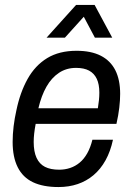

<svg xmlns="http://www.w3.org/2000/svg" viewBox="-20 -743 534 775"><path d="M216 12Q154 12 113 -7.5Q72 -27 51.5 -68Q31 -109 31 -170Q31 -201 35 -233.5Q39 -266 46 -297Q61 -370 91.5 -424.5Q122 -479 170.5 -508.5Q219 -538 289 -538Q348 -538 387 -518Q426 -498 445.5 -459.5Q465 -421 465 -364Q465 -339 461.5 -308.5Q458 -278 450 -243H124Q120 -222 118 -204Q116 -186 116 -170Q116 -131 127.5 -106Q139 -81 161.5 -69.5Q184 -58 219 -58Q242 -58 263 -65Q284 -72 301.5 -86.5Q319 -101 332 -124Q345 -147 353 -179H436Q426 -132 406 -96Q386 -60 357.5 -36Q329 -12 293.5 0Q258 12 216 12ZM135 -306H375Q378 -324 379.5 -339.5Q381 -355 381 -369Q381 -403 370.5 -425Q360 -447 339.5 -458Q319 -469 287 -469Q248 -469 218 -449Q188 -429 167.5 -393Q147 -357 135 -306ZM168 -591 287 -723H362L433 -591H363L303 -704H344L242 -591Z"/></svg>

Font: Archivo SemiCondensed
Style: Italic
Weight: 400
Width: 4
Italic angle: -10°
Designer: Hector Gatti
Foundry: Omnibus-Type
Version: Version 2.001